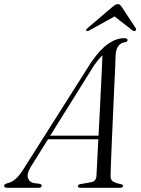

<svg xmlns="http://www.w3.org/2000/svg" viewBox="-58 -890 666 910"><path d="M88 -99.5Q68 -66.5 74.5 -46.2Q81 -26 104 -22L128.5 -19Q139.5 -17 139.5 -9.5Q139.5 0 125 0H-22.5Q-38.5 0 -38.5 -9.5Q-38.5 -17 -22 -22Q-2 -25.5 18 -43.8Q38 -62 60.5 -100L373.5 -594Q415.5 -655 454.2 -682Q493 -709 530 -709Q547 -709 546.5 -700Q546.5 -692 535 -690Q516 -688.5 504 -673.2Q492 -658 490 -629.5Q490 -615.5 488 -572.5Q486 -529.5 483.2 -469.8Q480.5 -410 477.5 -344.2Q474.5 -278.5 472 -218.2Q469.5 -158 467.8 -114Q466 -70 466 -54.5Q466 -39 476 -31Q486 -23 515.5 -17Q525 -15 525 -8.5Q525 0 511.5 0H322Q311.5 0 311.5 -8Q311.5 -14.5 321 -17L374 -26.5Q397.5 -31 399 -55Q400 -72 402.5 -119.8Q405 -167.5 408 -230H169.5ZM389 -582 180 -247H409Q412 -300.5 414.8 -358Q417.5 -415.5 420.2 -468.5Q423 -521.5 424.8 -563.5Q426.5 -605.5 427.5 -628Q420.5 -621.5 411 -610.2Q401.5 -599 389 -582ZM583 -744Q577.5 -740 570 -746L485 -812L365.5 -746Q355 -740.5 351.5 -744Q347 -748.5 356 -756L474 -856.5Q482 -863 487.8 -866.8Q493.5 -870.5 500.5 -870.5Q507 -870.5 511 -866.8Q515 -863 519.5 -856.5L585.5 -756Q590 -748.5 583 -744Z"/></svg>

Font: Fraunces 72pt Light
Style: Italic
Weight: 300
Italic angle: -16°
Version: Version 1.000;[b76b70a41]